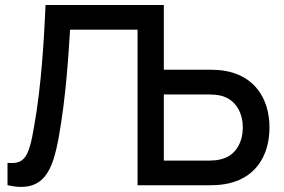

<svg xmlns="http://www.w3.org/2000/svg" viewBox="-20 -740 1136 767"><path d="M529.5 0H820.5C834.5 0 857 -1 875.5 -4C996.5 -22.5 1056.5 -114 1056.5 -230.5C1056.5 -347.5 995.5 -438.5 875.5 -457.5C857 -460.5 833.5 -461.5 820.5 -461.5H634.5V-720H162C156 -585.5 145.5 -397.5 116.5 -236.5C95.5 -110 77.5 -83.5 10 -89.5V0C156 32.5 190.5 -58.5 215 -194C243.5 -352.5 253 -514.5 260 -621.5H529.5ZM634.5 -98.5V-362.5H816.5C829.5 -362.5 847 -361.5 861.5 -358C926 -342.5 950 -283.5 950 -230.5C950 -177.5 926 -118.5 861.5 -103.5C847 -99.5 829.5 -98.5 816.5 -98.5Z"/></svg>

Font: Eudonet SemiBold
Style: Regular
Weight: 600
Designer: Mikhail Sharanda
Foundry: Mikhail Sharanda
Version: Version 4.503;Glyphs 3.1.2 (3151)